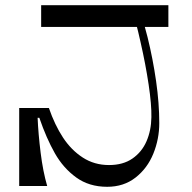

<svg xmlns="http://www.w3.org/2000/svg" viewBox="-20 -720 737 738"><path d="M627.2 -700V-616.4H138.2V-700ZM532.2 -633 547.2 -577Q567.8 -493.4 580 -408.1Q592.2 -322.8 592.2 -247Q592.2 -185.4 569.3 -129.2Q546.4 -73 501 -37.5Q455.6 -2 392 -2Q322.4 -2 272.8 -38Q223.1 -74 190.8 -131Q158.5 -188 131.2 -267.1H124.6Q127.2 -205.4 136.2 -132.9Q145.2 -60.4 161.4 -5H53.8V-305H167.9Q190.4 -239.8 222.1 -191.4Q253.8 -143.1 298.2 -114.4Q342.6 -85.6 399.1 -85.6Q453 -85.6 489.1 -110.6Q525.2 -135.6 543.2 -177.1Q561.2 -218.6 561.9 -269.5Q562.9 -317.6 551.3 -395Q539.8 -472.4 520.2 -558.2Q511.2 -599.2 502.2 -633Z"/></svg>

Font: Space Cowgirl
Style: Regular
Weight: 400
Designer: Valery Marier
Foundry: Valery Marier
Version: Version 1.000